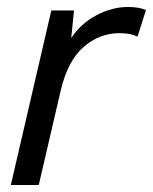

<svg xmlns="http://www.w3.org/2000/svg" viewBox="-20 -530 438 550"><path d="M11 0 127 -500H192L184 -421Q212 -463 256.5 -486.5Q301 -510 347 -510Q379 -510 398 -501L374 -425Q364 -430 351.5 -432.5Q339 -435 322 -435Q265 -435 219.5 -395.5Q174 -356 154 -271L91 0Z"/></svg>

Font: Prodigy Sans
Style: Italic
Weight: 400
Italic angle: -13°
Designer: Wei Huang
Foundry: Wei Huang
Version: Version 1.003; ttfautohint (v1.8.3)